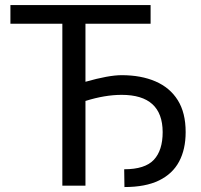

<svg xmlns="http://www.w3.org/2000/svg" viewBox="-20 -731 790 756"><path d="M470 5.5 469 -64.5Q551 -64.5 585.8 -101.8Q620.5 -139 620.5 -211Q620 -357.5 459 -357.5Q393 -357.5 316.5 -333.5V0H225.5V-637.5H21V-711H573V-637.5H316.5V-409Q408 -435 459 -435Q535.5 -435 592.2 -410.5Q649 -386 680 -336.5Q711 -287 711 -211Q711 -143 685.2 -94.8Q659.5 -46.5 606.2 -20.5Q553 5.5 470 5.5Z"/></svg>

Font: Roberto Sans
Style: Regular
Weight: 400
Designer: Google (font) & Cristiano Sobral (main changes)
Version: Version 1.500; ttfautohint (v1.8.4.7-5d5b-dirty)